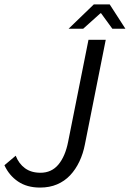

<svg xmlns="http://www.w3.org/2000/svg" viewBox="-22 -836 587 868"><path d="M362 -184Q354 -142 337 -106Q320 -70 295 -43.5Q270 -17 236 -2.5Q202 12 159 12Q100 12 59.5 -15.5Q19 -43 -2 -89L49 -132Q63 -96 91 -75.5Q119 -55 161 -55Q211 -55 242 -92Q273 -129 286 -195L378 -656H456L362 -184ZM402 -816H474L545 -706H486L435 -776H432L354 -706H288Z"/></svg>

Font: mr_Source Sans Pro
Style: Italic
Weight: 400
Italic angle: -11°
Designer: Paul D. Hunt
Foundry: Adobe Systems Incorporated
Version: Version 1.036;July 10, 2024;FontCreator 11.5.0.2430 64-bit